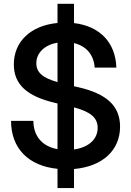

<svg xmlns="http://www.w3.org/2000/svg" viewBox="-20 -855 671 983"><path d="M274.4 107.9H358.9V10.3C504.4 -2.4 594.7 -85 594.7 -206.5C594.7 -312 527.3 -375 379.9 -408.7L358.9 -413.6V-634.3C421.4 -619.6 460.4 -574.7 464.8 -508.8H575.7C571.8 -637.7 490.7 -721.2 358.9 -736.8V-835.4H274.4V-737.3C138.7 -724.6 50.8 -643.1 50.8 -525.4C50.8 -424.3 115.7 -362.3 262.7 -328.1L274.4 -325.2V-91.3C196.3 -105.5 151.4 -157.7 150.9 -236.3H36.6C36.6 -95.7 125.5 -5.4 274.4 9.3ZM166 -531.2C166 -585 209.5 -625.5 274.4 -636.7V-434.6C197.3 -456.5 166 -484.9 166 -531.2ZM358.9 -89.8V-305.2C445.8 -282.2 480 -251 480 -200.2C480 -141.6 433.1 -100.1 358.9 -89.8Z"/></svg>

Font: Raveo Display Display Medium
Style: Regular
Weight: 500
Designer: Jakub Foglar, Rasmus Andersson (Inter)
Foundry: Jakubfoglar.com
Version: Version 1.100;Glyphs 3.2.3 (3260)